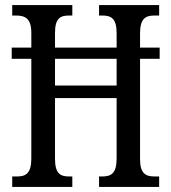

<svg xmlns="http://www.w3.org/2000/svg" viewBox="-20 -734 673 754"><path d="M28 0H264V-41H251C216 -41 196 -53 196 -111V-349H438V-112C438 -53 417 -41 381 -41H369V0H605V-41H587C553 -41 530 -52 530 -108V-503H607V-547H530V-603C530 -662 552 -673 587 -673H605V-714H369V-673H381C417 -673 438 -662 438 -603V-547H196V-604C196 -662 216 -673 251 -673H264V-714H28V-673H43C78 -673 103 -662 103 -605V-547H26V-503H103V-111C103 -53 81 -41 47 -41H28ZM196 -398V-503H438V-398Z"/></svg>

Font: Noto Serif Devanagari ExtraCondensed
Style: Regular
Weight: 400
Width: 2
Designer: Universal Thirst, Indian Type Foundry and the Monotype Design Team
Foundry: Monotype Imaging Inc.
Version: Version 2.004